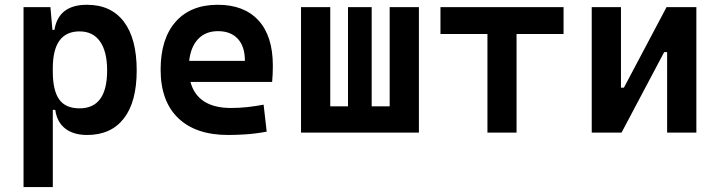

<svg xmlns="http://www.w3.org/2000/svg" viewBox="-20 -547 2970 792"><path d="M77.1 224.6V-517.6H188L196.3 -423.8H204.6Q221.2 -527.3 338.9 -527.3Q438 -527.3 491 -457.5Q543.9 -387.7 543.9 -256.3Q543.9 -127 491 -58.6Q438 9.8 339.4 9.8Q283.2 9.8 249 -16.8Q214.8 -43.5 208 -93.8H197.8V224.6ZM197.8 -251.5Q197.8 -174.3 223.9 -137.2Q250 -100.1 308.1 -100.1Q421.9 -100.1 421.9 -256.3Q421.9 -334.5 392.6 -376Q363.3 -417.5 308.1 -417.5Q197.8 -417.5 197.8 -265.6Z M921.4 9.8Q787.6 9.8 715.1 -59.8Q642.6 -129.4 642.6 -259.8Q642.6 -386.7 704.3 -457Q766.1 -527.3 878.4 -527.3Q986.8 -527.3 1046.1 -462.9Q1105.5 -398.4 1105.5 -275.9Q1105.5 -240.7 1102.5 -209H765.6Q794.9 -101.6 933.1 -101.6Q967.3 -101.6 1000.2 -105.2Q1033.2 -108.9 1067.4 -115.2L1080.1 -3.9Q1031.7 4.9 991.9 7.3Q952.1 9.8 921.4 9.8ZM760.3 -295.9H990.2Q990.2 -355.5 960.9 -387Q931.6 -418.5 879.4 -418.5Q828.6 -418.5 797.9 -386.7Q767.1 -355 760.3 -295.9Z M1221.7 0V-517.6H1342.3V-108.4H1415.5V-517.6H1513.2V-108.4H1587.4V-517.6H1708V0Z M1990.7 0V-406.7H1796.9V-517.6H2304.7V-406.7H2110.8V0Z M2420.9 0V-517.6H2541.5V-185.5H2553.7L2729.5 -517.6H2852.5V0H2731.9V-332H2719.7L2543.9 0Z"/></svg>

Font: Cascadia Code SemiBold
Style: Regular
Weight: 600
Monospace: yes
Designer: Aaron Bell
Foundry: Saja Typeworks
Version: Version 2404.023; ttfautohint (v1.8.4)